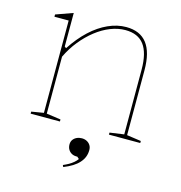

<svg xmlns="http://www.w3.org/2000/svg" viewBox="-107 -611 862 912"><g transform="rotate(15 324.5 -155.0)"><path d="M609 -10V0H455V-10L525 -20V-338Q525 -420 495 -460Q465 -500 403 -500Q367 -500 330 -485.5Q293 -471 258.5 -444Q224 -417 194.5 -380.5Q165 -344 144 -300V-20L214 -10V0H70V-10L130 -20V-474H60V-485L144 -515V-350L152 -344Q188 -399 229 -437Q270 -475 314.5 -495Q359 -515 403 -515Q437 -515 462.5 -504Q488 -493 505 -471Q522 -449 530.5 -416Q539 -383 539 -338V-20ZM285 205 281 196Q295 190 307.5 183Q320 176 330.5 167Q341 158 347 149L337 140H333Q319 140 308.5 134Q298 128 292 117.5Q286 107 286 93Q286 80 292.5 70.5Q299 61 310.5 55.5Q322 50 336 50Q350 50 361 56Q372 62 378 72Q384 82 384 95Q384 113 378 128.5Q372 144 359.5 158Q347 172 328.5 183.5Q310 195 285 205Z"/></g></svg>

Font: Kalnia Thin
Style: Regular
Weight: 250
Designer: Frida Medrano
Foundry: Frida Medrano
Version: Version 1.105